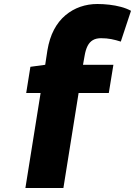

<svg xmlns="http://www.w3.org/2000/svg" viewBox="-20 -730 697 960"><path d="M373 -265 297 210H107L183 -265H111L132 -396L206 -406L217 -478Q227 -538 250 -581.5Q273 -625 307 -653.5Q341 -682 381.5 -696Q422 -710 467 -710Q496 -710 526.5 -706.5Q557 -703 585 -695.5Q613 -688 635 -676L584 -522Q559 -530 536 -534.5Q513 -539 485 -539Q461 -539 444.5 -529.5Q428 -520 418 -500.5Q408 -481 403 -451L395 -406H547L524 -265Z"/></svg>

Font: Georama ExtraBold
Style: Italic
Weight: 800
Italic angle: -9°
Version: Version 1.001